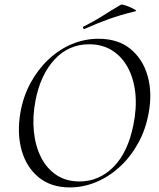

<svg xmlns="http://www.w3.org/2000/svg" viewBox="-20 -805 691 837"><path d="M284.2 12Q202.6 12 148.8 -31.9Q95 -75.8 74.3 -149.8Q53.6 -223.8 68.8 -313Q80.8 -383.8 112.8 -442.8Q144.8 -501.8 190.7 -545.3Q236.6 -588.8 292.6 -612.4Q348.6 -636 409.4 -636Q494.6 -636 548.6 -591.8Q602.6 -547.6 623.5 -474.2Q644.4 -400.8 628.2 -313Q615.2 -240.2 582.2 -180.6Q549.2 -121 502.2 -77.8Q455.2 -34.6 399.3 -11.3Q343.4 12 284.2 12ZM326.4 -14Q411.8 -14 474.7 -77.3Q537.6 -140.6 561.4 -260Q576.6 -333.8 570.1 -397.6Q563.6 -461.4 537.7 -509.7Q511.8 -558 469 -585Q426.2 -612 368.8 -612Q279.4 -612 217.8 -545.6Q156.2 -479.2 134.6 -366Q121.2 -295.8 127.6 -232.4Q134 -169 158.6 -119.8Q183.2 -70.6 225.6 -42.3Q268 -14 326.4 -14ZM349 -679Q345 -677 342.5 -682.5Q340 -688 344 -689Q391.2 -712.6 429.6 -737.2Q468 -761.8 506.6 -784.2Q510 -786.6 522.3 -782.9Q534.6 -779.2 548.1 -773.2Q561.6 -767.2 569.3 -762.2Q577 -757.2 571 -756Q504 -740 452 -721Q400 -702 349 -679Z"/></svg>

Font: Cormorant Infant Light
Style: Italic
Weight: 300
Italic angle: -10°
Designer: Christian Thalmann (Catharsis Fonts)
Foundry: Catharsis Fonts
Version: Version 4.001